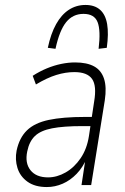

<svg xmlns="http://www.w3.org/2000/svg" viewBox="-20 -747 506 775"><path d="M169 8Q121 8 91 -13.5Q61 -35 50.5 -69Q40 -103 47 -139Q58 -191 89 -221Q120 -251 177 -263Q234 -275 323 -275H360L354 -238H313Q236 -238 190 -229Q144 -220 121 -198Q98 -176 90 -136Q80 -89 103 -60Q126 -31 174 -31Q210 -31 245 -51Q280 -71 305.5 -108.5Q331 -146 339 -198L360 -337Q371 -401 351.5 -428.5Q332 -456 280 -456Q245 -456 207.5 -444.5Q170 -433 125 -406L112 -441Q140 -459 169 -471Q198 -483 227 -489Q256 -495 283 -495Q331 -495 360 -479Q389 -463 400 -429Q411 -395 403 -342L348 0H309L326 -112H332Q315 -72 289.5 -45.5Q264 -19 233 -5.5Q202 8 169 8ZM204 -550 173 -554Q185 -611 206.5 -649.5Q228 -688 258 -707.5Q288 -727 325 -727Q362 -727 384 -707.5Q406 -688 412.5 -649.5Q419 -611 411 -554L378 -550Q387 -624 374 -657.5Q361 -691 317 -691Q274 -691 247 -657.5Q220 -624 204 -550Z"/></svg>

Font: Nunito Sans 10pt Condensed ExtraLight
Style: Italic
Weight: 250
Width: 3
Italic angle: -9°
Designer: Vernon Adams
Foundry: Vernon Adams
Version: Version 3.101;gftools[0.9.27]